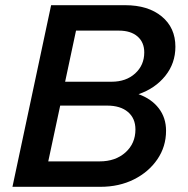

<svg xmlns="http://www.w3.org/2000/svg" viewBox="-20 -720 723 740"><path d="M28 0 177 -700H462Q551 -700 603.5 -656.5Q656 -613 656 -540Q656 -476 617 -427.5Q578 -379 514 -357Q564 -339 592 -302.5Q620 -266 620 -216Q620 -155 586.5 -106Q553 -57 496 -28.5Q439 0 367 0ZM231 -405H410Q466 -405 501 -437Q536 -469 536 -518Q536 -557 510 -579.5Q484 -602 438 -602H273ZM166 -98H364Q425 -98 463.5 -132.5Q502 -167 502 -221Q502 -264 473 -288.5Q444 -313 393 -313H212Z"/></svg>

Font: Red Hat Text Medium
Style: Italic
Weight: 500
Italic angle: -12°
Designer: Pentagram, MCKL
Foundry: Pentagram, MCKL
Version: Version 1.023; ttfautohint (v1.8.3)